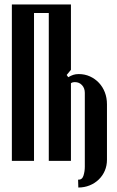

<svg xmlns="http://www.w3.org/2000/svg" viewBox="-20 -719 524 858"><path d="M297 -699V-407L278 -384L285 -374Q297 -381 307.5 -384.5Q318 -388 332 -388Q359 -388 382 -377.5Q405 -367 422 -349Q439 -331 448.5 -306.5Q458 -282 458 -253V-5Q458 21 448.5 43.5Q439 66 421.5 83Q404 100 380.5 109.5Q357 119 330 119L329 84Q347 85 353 66Q359 47 359 26V-304Q359 -325 346.5 -338.5Q334 -352 315 -352Q303 -352 297 -347V0H198V-661H132V0H33V-699Z"/></svg>

Font: Moniqa ExtBd Cond Paragraph
Style: Regular
Weight: 800
Width: 3
Designer: Rajesh Rajput
Foundry: Rajesh Rajput
Version: Version 1.000